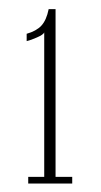

<svg xmlns="http://www.w3.org/2000/svg" viewBox="-20 -764 228 432"><path d="M43.5 -351V-366H79.5V-691Q77.5 -686 63.2 -679.8Q49 -673.5 40 -671.5V-688Q61.5 -694 73 -706.2Q84.5 -718.5 89.5 -743.5H105V-366H142.5V-351Z"/></svg>

Font: Imbue 50pt Thin
Style: Regular
Weight: 100
Designer: Tyler Finck
Foundry: Etcetera Type Company
Version: Version 1.102; ttfautohint (v1.8.3)